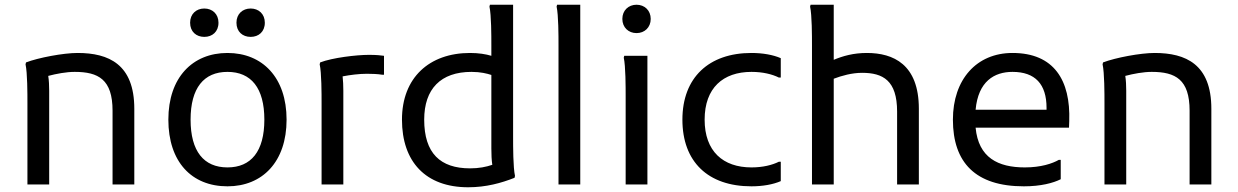

<svg xmlns="http://www.w3.org/2000/svg" viewBox="-20 -780 5235 812"><path d="M308 -556C248 -556 142 -536 90 -516L88 -508C96 -472 96 -384 96 -344V0H188V-396C188 -418 187 -440 184 -459C218 -468 260 -476 296 -476C396 -476 456 -444 456 -312V0H548V-320C548 -508 440 -556 308 -556Z M844 -624C878 -624 904 -646 904 -684C904 -721 878 -744 844 -744C810 -744 784 -721 784 -684C784 -646 810 -624 844 -624ZM1040 -624C1074 -624 1100 -646 1100 -684C1100 -721 1074 -744 1040 -744C1006 -744 980 -721 980 -684C980 -646 1006 -624 1040 -624ZM692 -274C692 -96 790 8 942 8C1090 8 1192 -96 1192 -274C1192 -452 1090 -556 942 -556C794 -556 692 -452 692 -274ZM786 -274C786 -408 842 -476 942 -476C1042 -476 1098 -408 1098 -274C1098 -140 1042 -72 942 -72C842 -72 786 -140 786 -274Z M1540 -548C1488 -548 1386 -536 1334 -516L1332 -508C1340 -472 1340 -384 1340 -344V0H1432V-396C1432 -418 1431 -439 1429 -457C1460 -463 1498 -468 1532 -468C1552 -468 1579 -467 1596 -464H1604V-544C1590 -546 1572 -548 1540 -548Z M2150 -200V-760H2052L2050 -752C2058 -716 2058 -628 2058 -588V-544C2035 -551 2004 -556 1968 -556C1796 -556 1680 -452 1680 -274C1680 -96 1780 12 1960 12C2036 12 2100 -6 2156 -28L2158 -36C2150 -72 2150 -160 2150 -200ZM1774 -274C1774 -404 1844 -476 1974 -476C2012 -476 2040 -469 2058 -463V-152C2058 -127 2059 -103 2062 -83C2036 -74 2005 -68 1968 -68C1842 -68 1774 -132 1774 -274Z M2342 -588V0H2434V-760H2336L2334 -752C2342 -716 2342 -628 2342 -588Z M2672 -640C2706 -640 2732 -664 2732 -700C2732 -736 2706 -760 2672 -760C2638 -760 2612 -736 2612 -700C2612 -664 2638 -640 2672 -640ZM2626 -372V0H2718V-544H2620L2618 -536C2626 -500 2626 -412 2626 -372Z M2866 -274C2866 -96 2974 8 3158 8C3206 8 3250 0 3282 -14V-96H3274C3246 -82 3206 -72 3158 -72C3038 -72 2960 -140 2960 -274C2960 -408 3038 -476 3158 -476C3206 -476 3246 -466 3274 -452H3282V-534C3250 -548 3206 -556 3158 -556C2978 -556 2866 -452 2866 -274Z M3646 -556C3589 -556 3544 -543 3506 -527V-760H3408L3406 -752C3414 -716 3414 -628 3414 -588V0H3506V-447C3540 -460 3583 -472 3626 -472C3714 -472 3774 -440 3774 -308V0H3866V-320C3866 -508 3758 -556 3646 -556Z M4262 -556C4110 -556 4010 -444 4010 -274C4010 -92 4106 8 4310 8C4382 8 4434 -6 4466 -22V-104H4458C4430 -88 4382 -72 4314 -72C4201 -72 4118 -113 4106 -240H4501L4502 -268C4508 -440 4438 -556 4262 -556ZM4406 -316H4106C4117 -436 4185 -476 4262 -476C4358 -476 4406 -424 4406 -324Z M4863 -556C4803 -556 4697 -536 4645 -516L4643 -508C4651 -472 4651 -384 4651 -344V0H4743V-396C4743 -418 4742 -440 4739 -459C4773 -468 4815 -476 4851 -476C4951 -476 5011 -444 5011 -312V0H5103V-320C5103 -508 4995 -556 4863 -556Z"/></svg>

Font: Kufam Arabic Latin Roman Normal
Style: Regular
Weight: 400
Designer: Wael Morcos & Artur Schmal
Version: Version 1.200;PS 001.200;hotconv 1.0.88;makeotf.lib2.5.64775